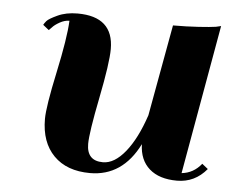

<svg xmlns="http://www.w3.org/2000/svg" viewBox="-38 -432 579 484"><g transform="rotate(5 251.5 -190.0)"><path d="M81 -117Q81 -148 100 -236.5Q119 -325 121 -369Q109 -369 96.5 -362Q84 -355 78 -348L71 -341L56 -353Q58 -357 63 -363Q68 -369 89.5 -379Q111 -389 140 -389Q231 -389 231 -307Q231 -272 213 -182Q195 -92 195 -64Q195 -21 236 -21Q265 -21 292.5 -55Q320 -89 340 -149L382 -380Q416 -380 446.5 -382Q477 -384 490 -386L503 -389L436 -11Q466 -14 486 -39L501 -27Q471 9 426 9Q381 9 356 -13Q331 -35 330 -75Q288 9 206 9Q147 9 114 -24.5Q81 -58 81 -117Z"/></g></svg>

Font: Sail
Style: Regular
Weight: 400
Designer: Miguel Hernandez
Foundry: Miguel Hernandez
Version: Version 1.002